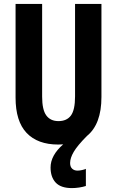

<svg xmlns="http://www.w3.org/2000/svg" viewBox="-20 -734 602 988"><path d="M340.8 105Q340.8 124.5 351.6 134.3Q362.3 144 378.9 144Q388.7 144 402.1 141.1Q415.5 138.2 421.9 134.8V223.1Q406.7 228 387 231Q367.2 233.9 350.1 233.9Q293 233.9 266.6 205.6Q240.2 177.2 240.2 127.9Q240.2 65.4 305.2 8.8Q293 9.8 279.8 9.8Q173.8 9.8 116.9 -50Q60.1 -109.9 60.1 -231.9V-713.9H196.8V-236.8Q196.8 -168.9 218.3 -139.9Q239.7 -110.8 280.8 -110.8Q323.7 -110.8 345 -139.6Q366.2 -168.5 366.2 -237.8V-713.9H502V-234.9Q502 -94.7 427.2 -34.2Q377.9 15.6 359.4 47.4Q340.8 79.1 340.8 105Z"/></svg>

Font: Open Sans Condensed
Style: Bold
Weight: 700
Width: 3
Designer: Monotype Design Team
Foundry: Monotype Imaging Inc.
Version: Version 3.003; ttfautohint (v1.8.4)